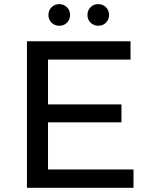

<svg xmlns="http://www.w3.org/2000/svg" viewBox="-20 -897 706 917"><path d="M108.7 -700H603.4V-612.4H209.3V-87.6H617.6V0H108.7ZM200.9 -398.4H560.1V-312.6H200.9ZM397.6 -825.6Q397.6 -847.5 412.4 -862.4Q427.3 -877.3 449.3 -877.3Q471.2 -877.3 486.1 -862.4Q501 -847.5 501 -825.6Q501 -803.6 486.1 -788.7Q471.2 -773.9 449.3 -773.9Q427.3 -773.9 412.4 -788.7Q397.6 -803.6 397.6 -825.6ZM211.3 -825.6Q211.3 -847.5 226.1 -862.4Q241 -877.3 263 -877.3Q284.9 -877.3 299.8 -862.4Q314.7 -847.5 314.7 -825.6Q314.7 -803.6 299.8 -788.7Q284.9 -773.9 263 -773.9Q241 -773.9 226.1 -788.7Q211.3 -803.6 211.3 -825.6Z"/></svg>

Font: iiserrat Thin
Style: Regular
Weight: 100
Designer: Akira Ohta
Foundry: Akira Ohta
Version: Version 1.200;Glyphs 3.3.1 (3343)